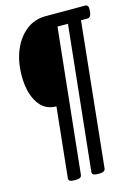

<svg xmlns="http://www.w3.org/2000/svg" viewBox="-130 -769 714 1010"><g transform="rotate(-15 227.5 -263.5)"><path d="M144 173Q113 173 115 154L155 -227Q90 -227 55 -283Q20 -339 20 -428Q20 -507 46 -568.5Q72 -630 117.5 -665Q163 -700 221 -700H437Q458 -700 455 -672L454 -659Q451 -631 431 -631H397L315 154Q313 173 282 173H272Q241 173 243 154L326 -631H269L186 154Q185 173 154 173Z"/></g></svg>

Font: Asap Condensed Condensed SemiBold
Style: Italic
Weight: 600
Width: 3
Italic angle: -6°
Designer: Pablo Cosgaya
Foundry: Omnibus-Type
Version: Version 3.001; ttfautohint (v1.8.4.7-5d5b)